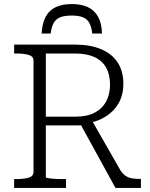

<svg xmlns="http://www.w3.org/2000/svg" viewBox="-20 -931 745 951"><path d="M336 -911Q290 -911 257 -896Q224 -881 206.5 -848.5Q189 -816 186 -765H231Q235 -798 246 -817.5Q257 -837 278.5 -845.5Q300 -854 335 -854Q369 -854 390.5 -845.5Q412 -837 422.5 -817.5Q433 -798 437 -765H485Q484 -816 465.5 -848.5Q447 -881 414.5 -896Q382 -911 336 -911ZM373 -326 552 0H678V-45H666Q646 -45 629.5 -48.5Q613 -52 599.5 -62Q586 -72 575 -90L428 -347ZM207 -54V-666H351Q409 -666 447.5 -648.5Q486 -631 505.5 -596.5Q525 -562 525 -512Q525 -466 506.5 -430Q488 -394 450 -373.5Q412 -353 352 -353H191L195 -310H372Q380 -310 386 -311Q392 -312 399 -314.5Q406 -317 413 -320Q467 -330 507 -356Q547 -382 569 -422.5Q591 -463 591 -516Q591 -579 562.5 -622Q534 -665 480.5 -687.5Q427 -710 353 -710H50V-666H61Q98 -666 122 -659Q146 -652 146 -630V-80Q146 -58 122 -51Q98 -44 61 -44H50V0H307V-44H293Q277 -44 262 -44.5Q247 -45 234.5 -46.5Q222 -48 214.5 -49.5Q207 -51 207 -54Z"/></svg>

Font: Roboto Serif ExtraLight
Style: Regular
Weight: 250
Version: Version 1.007